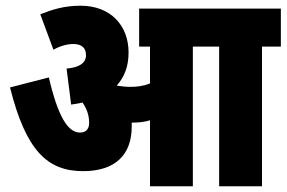

<svg xmlns="http://www.w3.org/2000/svg" viewBox="-20 -652 1003 672"><path d="M441 -209C441 -214 441 -219 441 -223C443 -223 445 -223 447 -223C466 -223 486 -225 505 -231V0H655V-489H747V0H897V-489H963V-622H467V-489H505V-360C480 -350 458 -348 435 -348C420 -348 404 -350 391 -352C390 -352 390 -353 389 -353C415 -382 430 -419 430 -468C430 -563 367 -632 262 -632C205 -632 164 -619 121 -602L167 -478C192 -492 217 -498 237 -498C268 -498 281 -482 281 -459C281 -432 259 -416 213 -412L229 -286C243 -288 256 -290 269 -293C283 -272 292 -250 292 -222C292 -204 284 -188 260 -188C218 -188 183 -243 151 -381L15 -346C71 -124 146 -53 271 -53C382 -53 441 -109 441 -209Z"/></svg>

Font: Noto Sans ExtraCondensed Black
Style: Italic
Weight: 900
Width: 2
Italic angle: -12°
Designer: Monotype Design Team
Foundry: Monotype Imaging Inc.
Version: Version 2.013